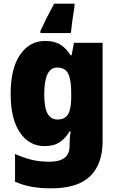

<svg xmlns="http://www.w3.org/2000/svg" viewBox="-20 -786 639 1046"><path d="M226 -563Q277 -563 309.5 -542.5Q342 -522 364 -485H370L383 -553H539V-17Q539 108 471 174Q403 240 259 240Q199 240 152 231.5Q105 223 62 204V53Q110 74 152.5 84.5Q195 95 250 95Q359 95 359 10V1Q359 -13 360.5 -32.5Q362 -52 365 -70H359Q338 -34 306 -12Q274 10 222 10Q139 10 88.5 -64Q38 -138 38 -275Q38 -413 89.5 -488Q141 -563 226 -563ZM291 -418Q221 -418 221 -272Q221 -200 239 -167.5Q257 -135 293 -135Q335 -135 351.5 -164.5Q368 -194 368 -256V-281Q368 -349 352 -383.5Q336 -418 291 -418ZM386 -752Q380 -716 374.5 -676.5Q369 -637 366 -606H200V-617Q217 -654 234.5 -689Q252 -724 275 -766H386Z"/></svg>

Font: Noto Sans Myanmar UI SemiCondensed Black
Style: Regular
Weight: 900
Width: 4
Designer: Monotype Design Team
Foundry: Monotype Imaging Inc.
Version: Version 2.103; ttfautohint (v1.8.4.7-5d5b)